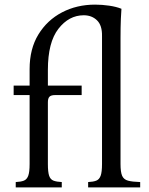

<svg xmlns="http://www.w3.org/2000/svg" viewBox="-20 -810 644 830"><path d="M48 0V-23Q70 -24 83 -29Q96 -34 102 -50Q108 -66 108 -101V-399H39V-440H108V-511Q108 -599 146 -661Q184 -723 248 -756.5Q312 -790 391 -790Q421 -790 452 -785.5Q483 -781 505 -772Q504 -764 502.5 -729Q501 -694 501 -646V-101Q501 -66 508 -50Q515 -34 533.5 -29Q552 -24 586 -23V0H361V-23Q383 -24 396 -29Q409 -34 415 -50Q421 -66 421 -101V-654Q422 -700 399.5 -722Q377 -744 342 -744Q278 -744 232.5 -685.5Q187 -627 187 -508V-440H333V-399H218Q201 -399 194 -392Q187 -385 187 -368V-101Q187 -66 192.5 -50Q198 -34 211.5 -29Q225 -24 247 -23V0Z"/></svg>

Font: Bona Nova
Style: Regular
Weight: 400
Designer: Mateusz Machalski
Foundry: Capitalics
Version: Version 4.001; ttfautohint (v1.8.3)